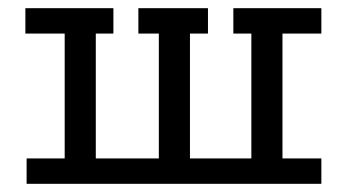

<svg xmlns="http://www.w3.org/2000/svg" viewBox="-20 -449 847 469"><path d="M42 -429H257V-367H214V-62H368V-367H318V-429H488V-367H444V-62H594V-367H550V-429H765V-367H670V-62H765V0H45V-62H138V-367H42Z"/></svg>

Font: Podkova
Style: Regular
Weight: 400
Designer: Ilya Yudin
Foundry: Cyreal (www.cyreal.org)
Version: Version 2.103